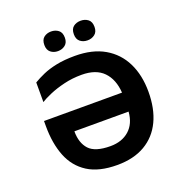

<svg xmlns="http://www.w3.org/2000/svg" viewBox="-160 -1057 1137 1205"><g transform="rotate(-20 408.5 -455.0)"><path d="M400 -599Q338 -599 282 -585.5Q226 -572 183 -553.5Q140 -535 117 -520V-651Q147 -669 185.5 -686Q224 -703 277 -714Q330 -725 401 -725Q518 -725 597.5 -679Q677 -633 718 -550Q759 -467 759 -356Q759 -243 720 -161Q681 -79 605 -34.5Q529 10 419 10Q297 10 222.5 -37.5Q148 -85 114 -171Q80 -257 80 -372V-407H601Q595 -497 545.5 -548Q496 -599 400 -599ZM419 -116Q496 -116 544.5 -159Q593 -202 599 -281H237Q237 -203 277 -159.5Q317 -116 419 -116ZM245 -854Q245 -889 265 -904.5Q285 -920 313 -920Q341 -920 361.5 -904.5Q382 -889 382 -854Q382 -821 361.5 -805Q341 -789 313 -789Q285 -789 265 -805Q245 -821 245 -854ZM442 -854Q442 -889 462 -904.5Q482 -920 511 -920Q539 -920 559.5 -904.5Q580 -889 580 -854Q580 -821 559.5 -805Q539 -789 511 -789Q482 -789 462 -805Q442 -821 442 -854Z"/></g></svg>

Font: Noto IKEA Simplified Chinese
Style: Bold
Weight: 700
Designer: Monotype Design Team
Foundry: Monotype Imaging Inc.
Version: Version 1.100